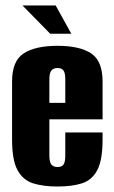

<svg xmlns="http://www.w3.org/2000/svg" viewBox="-20 -672 414 700"><path d="M190 8Q138 8 101 -3.5Q64 -15 44 -51.5Q24 -88 24 -163V-375Q24 -450 66.5 -477.5Q109 -505 190 -505Q270 -505 312 -477.5Q354 -450 354 -375V-237H160V-105Q160 -81 167.5 -72Q175 -63 190 -63Q205 -63 211.5 -72Q218 -81 218 -105V-189H354V-164Q354 -88 334.5 -51.5Q315 -15 278.5 -3.5Q242 8 190 8ZM160 -297H218V-383Q218 -406 211.5 -415Q205 -424 190 -424Q175 -424 167.5 -415Q160 -406 160 -383ZM163 -549 62 -652H183L240 -549Z"/></svg>

Font: Alumni Sans Thin ExtraBold
Style: Regular
Weight: 800
Version: Version 1.018